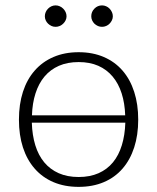

<svg xmlns="http://www.w3.org/2000/svg" viewBox="-20 -704 598 730"><path d="M101 -237.5Q102.5 -190 114.2 -151.8Q126 -113.5 148.2 -86.8Q170.5 -60 203.2 -45.5Q236 -31 279 -31Q322 -31 354.8 -45.5Q387.5 -60 409.5 -86.8Q431.5 -113.5 443.2 -151.8Q455 -190 456.5 -237.5ZM456 -265.5Q454.5 -311.5 442.5 -349Q430.5 -386.5 408.2 -413Q386 -439.5 353.8 -453.8Q321.5 -468 279 -468Q236.5 -468 204 -453.8Q171.5 -439.5 149.2 -413Q127 -386.5 115 -349Q103 -311.5 101.5 -265.5ZM279 -505.5Q332.5 -505.5 374.8 -487.2Q417 -469 446 -435.5Q475 -402 490.2 -354.8Q505.5 -307.5 505.5 -249Q505.5 -190.5 490.2 -143.5Q475 -96.5 446 -63Q417 -29.5 374.8 -11.5Q332.5 6.5 279 6.5Q225.5 6.5 183.2 -11.5Q141 -29.5 111.8 -63Q82.5 -96.5 67.2 -143.5Q52 -190.5 52 -249Q52 -307.5 67.2 -354.8Q82.5 -402 111.8 -435.5Q141 -469 183.2 -487.2Q225.5 -505.5 279 -505.5ZM233 -642Q233 -634 229.5 -626.8Q226 -619.5 220.2 -614Q214.5 -608.5 207 -605.2Q199.5 -602 191.5 -602Q183 -602 175.8 -605.2Q168.5 -608.5 162.8 -614Q157 -619.5 153.8 -626.8Q150.5 -634 150.5 -642Q150.5 -650.5 153.8 -658Q157 -665.5 162.8 -671.2Q168.5 -677 175.8 -680.2Q183 -683.5 191.5 -683.5Q199.5 -683.5 207 -680.2Q214.5 -677 220.2 -671.2Q226 -665.5 229.5 -658Q233 -650.5 233 -642ZM409 -642Q409 -634 405.5 -626.8Q402 -619.5 396.5 -614Q391 -608.5 383.5 -605.2Q376 -602 368 -602Q359.5 -602 352 -605.2Q344.5 -608.5 339 -614Q333.5 -619.5 330.2 -626.8Q327 -634 327 -642Q327 -659 339 -671.2Q351 -683.5 368 -683.5Q376 -683.5 383.5 -680.2Q391 -677 396.5 -671.2Q402 -665.5 405.5 -658Q409 -650.5 409 -642Z"/></svg>

Font: Lato 2
Style: Regular
Weight: 300
Designer: Lukasz Dziedzic with Adam Twardoch and Botio Nikoltchev
Foundry: tyPoland Lukasz Dziedzic
Version: Version 2.015; 2015-08-06; http://www.latofonts.com/